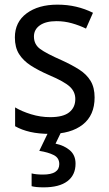

<svg xmlns="http://www.w3.org/2000/svg" viewBox="-20 -566 468 826"><path d="M387 -147Q387 -70 336 -30Q285 10 196 10Q147 10 110 1.5Q73 -7 45 -23V-104Q73 -87 113.5 -74.5Q154 -62 196 -62Q252 -62 278 -83Q304 -104 304 -140Q304 -171 280.5 -193Q257 -215 191 -243Q145 -263 112.5 -284Q80 -305 62 -333.5Q44 -362 44 -405Q44 -471 94.5 -508.5Q145 -546 227 -546Q270 -546 308 -537Q346 -528 380 -511L350 -443Q321 -457 289 -466Q257 -475 223 -475Q177 -475 151.5 -457Q126 -439 126 -409Q126 -375 152.5 -355.5Q179 -336 245 -307Q289 -287 321 -266.5Q353 -246 370 -217.5Q387 -189 387 -147ZM305 138Q305 187 270 213.5Q235 240 168 240Q134 240 116 235V180Q135 185 165 185Q235 185 235 140Q235 113 211 101Q187 89 149 83L189 0H244L219 52Q257 60 281 81Q305 102 305 138Z"/></svg>

Font: Noto Sans Telugu SemiCondensed
Style: Regular
Weight: 400
Width: 4
Designer: Jelle Bosma - Monotype Design Team
Foundry: Monotype Imaging Inc.
Version: Version 2.005; ttfautohint (v1.8.4.7-5d5b)